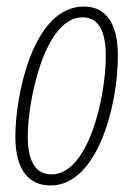

<svg xmlns="http://www.w3.org/2000/svg" viewBox="-20 -558 409 588"><path d="M135 10C277 10 341 -231 341 -387C341 -490 302 -538 237 -538C80 -538 27 -264 27 -140C27 -36 69 10 135 10ZM138 -24C90 -24 65 -62 65 -140C65 -249 116 -505 233 -505C280 -505 304 -465 304 -387C304 -258 250 -24 138 -24Z"/></svg>

Font: Noto Sans ExtraCondensed ExtraLight
Style: Italic
Weight: 200
Width: 2
Italic angle: -12°
Designer: Monotype Design Team
Foundry: Monotype Imaging Inc.
Version: Version 2.013